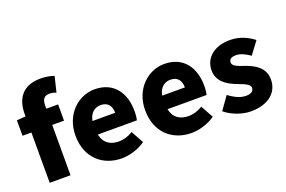

<svg xmlns="http://www.w3.org/2000/svg" viewBox="-104 -1171 2296 1543"><g transform="rotate(-20 1044.0 -399.5)"><path d="M26 -430H102V0H280V-430H381V-569H280V-596C280 -653 304 -674 343 -674C362 -674 383 -670 401 -662L433 -794C408 -803 367 -813 317 -813C159 -813 102 -711 102 -591V-568L26 -562Z M716 14C782 14 860 -9 919 -51L860 -158C819 -134 781 -122 740 -122C668 -122 614 -154 598 -232H932C936 -246 940 -277 940 -309C940 -464 860 -583 696 -583C559 -583 426 -469 426 -285C426 -96 552 14 716 14ZM595 -349C607 -416 650 -447 699 -447C764 -447 789 -405 789 -349Z M1312 14C1378 14 1456 -9 1515 -51L1456 -158C1415 -134 1377 -122 1336 -122C1264 -122 1210 -154 1194 -232H1528C1532 -246 1536 -277 1536 -309C1536 -464 1456 -583 1292 -583C1155 -583 1022 -469 1022 -285C1022 -96 1148 14 1312 14ZM1191 -349C1203 -416 1246 -447 1295 -447C1360 -447 1385 -405 1385 -349Z M1820 14C1975 14 2057 -67 2057 -172C2057 -275 1978 -316 1907 -343C1848 -364 1799 -377 1799 -411C1799 -438 1818 -452 1859 -452C1896 -452 1936 -433 1977 -404L2056 -510C2008 -547 1942 -583 1853 -583C1720 -583 1633 -510 1633 -403C1633 -308 1710 -262 1778 -235C1836 -212 1891 -196 1891 -162C1891 -134 1871 -117 1824 -117C1779 -117 1732 -138 1680 -177L1601 -66C1659 -18 1746 14 1820 14Z"/></g></svg>

Font: Noto Sans KR Black
Style: Regular
Weight: 900
Designer: Ryoko NISHIZUKA 西塚涼子 (kana, bopomofo & ideographs); Paul D. Hunt (Latin, Greek & Cyrillic); Sandoll Communications 산돌커뮤니
Foundry: Adobe
Version: Version 2.004;hotconv 1.0.118;makeotfexe 2.5.65603